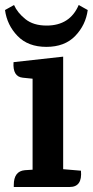

<svg xmlns="http://www.w3.org/2000/svg" viewBox="-23 -746 370 766"><path d="M255 0H32V-8Q32 -63 76 -67L107 -69V-432L68 -436Q27 -440 31 -498L229 -520V-71L300 -65Q306 0 255 0ZM-3 -706 33 -726Q46 -696 78 -670Q110 -644 163 -644Q256 -644 291 -726L327 -706Q319 -646 277 -602.5Q235 -559 162 -559Q89 -559 47 -602.5Q5 -646 -3 -706Z"/></svg>

Font: Karma
Style: Bold
Weight: 700
Designer: Joana Correia
Foundry: Indian Type Foundry
Version: Version 1.202;PS 1.0;hotconv 1.0.78;makeotf.lib2.5.61930; tt